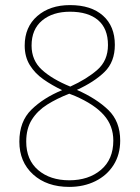

<svg xmlns="http://www.w3.org/2000/svg" viewBox="-20 -722 549 754"><path d="M255 -702Q338 -702 384.5 -660.5Q431 -619 431 -546Q431 -479 390.5 -439.5Q350 -400 282 -369Q359 -335 405.5 -290Q452 -245 452 -170Q452 -115 426 -74Q400 -33 354.5 -10.5Q309 12 252 12Q164 12 110 -37Q56 -86 56 -166Q56 -245 103.5 -291.5Q151 -338 224 -368Q184 -387 150.5 -410.5Q117 -434 97 -466.5Q77 -499 77 -543Q77 -616 126.5 -659Q176 -702 255 -702ZM255 -676Q187 -676 145.5 -641.5Q104 -607 104 -543Q104 -485 144.5 -448Q185 -411 256 -382Q320 -411 362 -447.5Q404 -484 404 -545Q404 -610 365 -643Q326 -676 255 -676ZM83 -166Q83 -94 130 -54Q177 -14 252 -14Q328 -14 376.5 -55Q425 -96 425 -170Q425 -228 388 -270Q351 -312 275 -345L252 -354Q203 -335 165 -311Q127 -287 105 -252Q83 -217 83 -166Z"/></svg>

Font: Noto Sans Kannada SemiCondensed Thin
Style: Regular
Weight: 100
Width: 4
Designer: Jelle Bosma - Monotype Design Team
Foundry: Monotype Imaging Inc.
Version: Version 2.005; ttfautohint (v1.8.4.7-5d5b)